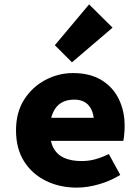

<svg xmlns="http://www.w3.org/2000/svg" viewBox="-20 -843 640 875"><path d="M330 12Q252 12 189 -19Q126 -50 89.5 -108Q53 -166 53 -249Q53 -331 90 -389Q127 -447 186.5 -478.5Q246 -510 313 -510Q390 -510 442.5 -478Q495 -446 521.5 -391.5Q548 -337 548 -270Q548 -249 546 -229.5Q544 -210 542 -201H172V-306H432L409 -277Q409 -332 386 -360.5Q363 -389 318 -389Q283 -389 258.5 -374Q234 -359 220.5 -327.5Q207 -296 207 -249Q207 -200 223.5 -169Q240 -138 272.5 -123.5Q305 -109 352 -109Q384 -109 413.5 -117Q443 -125 476 -141L528 -46Q485 -19 432 -3.5Q379 12 330 12ZM308 -559 230 -637 386 -823 493 -717Z"/></svg>

Font: Source Code Pro ExtraBold
Style: Regular
Weight: 800
Monospace: yes
Designer: Paul D. Hunt, Teo Tuominen
Foundry: Adobe Systems Incorporated
Version: Version 1.018;hotconv 1.0.116;makeotfexe 2.5.65601